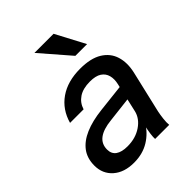

<svg xmlns="http://www.w3.org/2000/svg" viewBox="-214 -851 972 972"><g transform="rotate(-45 272.5 -365.0)"><path d="M330 0Q329 -13 332 -35.5Q335 -58 342 -88L338 -89L393 -330Q400 -360 393.5 -385Q387 -410 365 -424.5Q343 -439 302 -439Q252 -439 221.5 -418.5Q191 -398 180 -362H83Q104 -437 163.5 -478.5Q223 -520 313 -520Q388 -520 432 -493Q476 -466 490.5 -419.5Q505 -373 492 -315L439 -88Q435 -69 432 -43.5Q429 -18 431 0ZM170 10Q100 10 58.5 -26.5Q17 -63 17 -122Q17 -174 43.5 -209.5Q70 -245 120 -266.5Q170 -288 241 -296L410 -315L393 -243L239 -225Q180 -219 150 -196.5Q120 -174 120 -134Q120 -103 142 -87.5Q164 -72 205 -72Q263 -72 305 -100.5Q347 -129 357 -172L353 -95Q325 -47 278.5 -18.5Q232 10 170 10ZM342 -583 206 -740H343L426 -583Z"/></g></svg>

Font: Instrument Sans Medium
Style: Italic
Weight: 500
Italic angle: -13°
Designer: Rodrigo Fuenzalida
Foundry: fragTYPE
Version: Version 1.000;gftools[0.9.28]